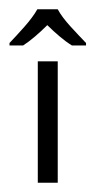

<svg xmlns="http://www.w3.org/2000/svg" viewBox="-40 -394 205 414"><path d="M84.5 0H41.5V-261.7H84.5ZM84.5 -374Q93.3 -357.4 112.5 -336.4Q131.8 -315.4 145.5 -301.3V-295.9H115.2Q102.5 -303.7 88.9 -315.2Q75.2 -326.7 62 -339.8Q48.8 -326.7 35.6 -315.4Q22.5 -304.2 9.8 -295.9H-19.5V-301.3Q-5.9 -315.4 12.7 -336.4Q31.2 -357.4 40.5 -374Z"/></svg>

Font: NotoSansOldHungarianUI
Style: Regular
Weight: 400
Designer: Monotype Design Team
Foundry: Monotype Imaging Inc.
Version: Version 1001.000; ttfautohint (v1.8.4.7-5d5b)